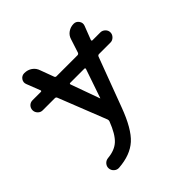

<svg xmlns="http://www.w3.org/2000/svg" viewBox="-192 -682 1072 1072"><g transform="rotate(-45 344.0 -146.0)"><path d="M294.9 -299.8Q287.1 -299.8 289.1 -292L350.6 -121.1Q350.6 -120.1 351.6 -120.1Q352.5 -120.1 352.5 -121.1L411.1 -292Q413.1 -299.8 405.3 -299.8ZM77.1 -299.8Q60.5 -299.8 48.8 -312Q37.1 -324.2 37.1 -340.3Q37.1 -356.4 48.3 -368.2Q59.6 -379.9 77.1 -379.9H141.6Q150.4 -379.9 147.5 -387.7L116.2 -467.8Q108.4 -486.3 119.6 -502.9Q130.9 -519.5 151.4 -519.5Q177.7 -519.5 197.8 -505.4Q217.8 -491.2 225.6 -466.8L254.9 -387.7Q257.8 -379.9 265.6 -379.9H431.6Q439.5 -379.9 443.4 -387.7L469.7 -468.8Q476.6 -492.2 496.6 -505.9Q516.6 -519.5 541 -519.5Q559.6 -519.5 571.3 -503.4Q583 -487.3 576.2 -468.8L544.9 -387.7Q543 -379.9 550.8 -379.9H612.3Q627.9 -379.9 640.1 -368.2Q652.3 -356.4 652.3 -340.3Q652.3 -324.2 640.1 -312Q627.9 -299.8 612.3 -299.8H521.5Q513.7 -299.8 509.8 -292L400.4 0Q354.5 124 300.3 172.9Q246.1 221.7 151.4 228.5Q134.8 229.5 122.1 217.8Q109.4 206.1 108.4 189.5Q107.4 173.8 118.2 161.1Q128.9 148.4 146.5 146.5Q203.1 141.6 235.8 111.3Q268.6 81.1 296.9 7.8Q299.8 0 296.9 -7.8L184.6 -292Q181.6 -299.8 172.9 -299.8Z"/></g></svg>

Font: Rounded Mgen+ 2p medium
Style: Regular
Weight: 500
Designer: [Source Han Sans]
Ryoko NISHIZUKA  (kana & ideographs); Paul D. Hunt (Latin, Greek & Cyrillic); Wenlong ZHANG  (bopomofo
Version: Version 1.059.20150602